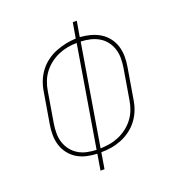

<svg xmlns="http://www.w3.org/2000/svg" viewBox="-133 -841 866 947"><g transform="rotate(-20 300.0 -367.5)"><path d="M233 0 247 -84Q219 -85 192.5 -91Q166 -97 143.5 -110.5Q121 -124 104.5 -145Q88 -166 80 -191Q72 -216 71.5 -244Q71 -272 76 -300L103 -461Q107 -488 117 -514Q127 -540 144 -563Q161 -586 184.5 -603.5Q208 -621 234.5 -631.5Q261 -642 287.5 -647.5Q314 -653 341 -654L355 -735H376L362 -654Q390 -652 416.5 -645Q443 -638 465.5 -624.5Q488 -611 504.5 -590Q521 -569 529 -544Q537 -519 537.5 -491Q538 -463 533 -435L506 -274Q502 -247 492 -221Q482 -195 465 -172Q448 -149 424.5 -131.5Q401 -114 375 -103.5Q349 -93 322 -88.5Q295 -84 268 -84L254 0ZM250 -103 338 -632Q313 -632 289 -627.5Q265 -623 241.5 -613Q218 -603 197 -587Q176 -571 160.5 -550.5Q145 -530 136 -506.5Q127 -483 123 -458L96 -297Q92 -272 92 -247Q92 -222 99.5 -199Q107 -176 121.5 -157.5Q136 -139 156.5 -126.5Q177 -114 201 -109Q225 -104 250 -103ZM271 -103Q296 -104 320 -108Q344 -112 367.5 -122Q391 -132 412 -148Q433 -164 448.5 -184.5Q464 -205 473 -228.5Q482 -252 486 -277L513 -438Q517 -463 517 -488Q517 -513 509.5 -536Q502 -559 487.5 -577.5Q473 -596 452.5 -608Q432 -620 408 -625.5Q384 -631 359 -632Z"/></g></svg>

Font: Iosevka Curly Thin Extended
Style: Italic
Weight: 100
Width: 7
Italic angle: -9°
Monospace: yes
Designer: Belleve Invis
Foundry: Belleve Invis
Version: Version 11.1.0; ttfautohint (v1.8.3)